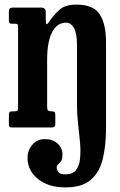

<svg xmlns="http://www.w3.org/2000/svg" viewBox="-20 -553 520 833"><path d="M46 -450H33Q23.5 -450 21 -453.2Q18.5 -456.5 18.5 -466.5V-504Q18.5 -520 35 -520H159Q178.5 -520 178.5 -500.5V-468Q178.5 -448.5 182 -448Q185.5 -447.5 191.5 -457Q212 -486.5 237 -509.8Q262 -533 311.5 -533Q385 -533 412.5 -491.2Q440 -449.5 440 -369V2Q440 78.5 425.8 136.8Q411.5 195 373.5 227.5Q335.5 260 263.5 260Q189.5 260 144.5 223.2Q99.5 186.5 99.5 132Q99.5 98.5 120.8 74.5Q142 50.5 174.5 50.5Q208.5 50.5 229.8 69.8Q251 89 251 116.5Q251 137 244.8 146Q238.5 155 232.2 160Q226 165 226 174Q226 182.5 232.8 193Q239.5 203.5 263 203.5Q295.5 203.5 310 184.5Q324.5 165.5 327.5 133.8Q330.5 102 327 63Q323.5 24 318.8 -16.8Q314 -57.5 314 -94V-356.5Q314 -407.5 301.2 -431Q288.5 -454.5 266 -454.5Q227 -454.5 205.8 -412.8Q184.5 -371 184.5 -293.5V-90Q184.5 -78.5 188 -74.2Q191.5 -70 202.5 -70H204Q213.5 -70 216.8 -67Q220 -64 220 -52.5V-16Q220 -6 216 -3Q212 0 202.5 0H33Q23 0 20.8 -3.5Q18.5 -7 18.5 -17.5V-52.5Q18.5 -64 22.2 -67Q26 -70 37 -70H41Q51.5 -70 55 -72.5Q58.5 -75 58.5 -86V-437Q58.5 -445.5 55.5 -447.8Q52.5 -450 46 -450Z"/></svg>

Font: Besley* Condensed Semi
Style: Regular
Weight: 600
Width: 3
Designer: Owen Earl
Foundry: indestructible type*
Version: Version 3.000; ttfautohint (v1.8.3)